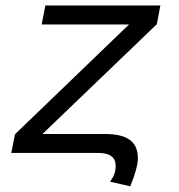

<svg xmlns="http://www.w3.org/2000/svg" viewBox="-20 -548 640 688"><path d="M442.4 -460.4H129.4L142.6 -528.3H554.7L542 -461.4L132.3 -67.9H355.5Q416.5 -67.9 445.3 -46.6Q474.1 -25.4 474.1 18.6Q474.1 52.7 446.8 119.6L374.5 103L382.3 90.8Q394.5 71.8 394.5 46.4Q394.5 0 332 0H20.5L33.7 -66.9Z"/></svg>

Font: Cousine
Style: Italic
Weight: 400
Italic angle: -12°
Monospace: yes
Designer: Steve Matteson
Foundry: Monotype Imaging Inc.
Version: Version 1.21